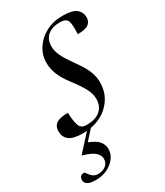

<svg xmlns="http://www.w3.org/2000/svg" viewBox="-223 -600 783 911"><g transform="rotate(-30 169.0 -145.0)"><path d="M68 -110.5Q71 -46 84 -29Q91 -20.5 99.5 -18.2Q108 -16 119 -16Q166 -16 192.2 -38.2Q218.5 -60.5 218.5 -101.5Q218.5 -125.5 204.5 -154.5Q190.5 -183.5 156.5 -227.5Q122.5 -272 110.5 -304Q98.5 -336 98.5 -365Q98.5 -408.5 121.5 -444Q144.5 -479.5 184.5 -500.8Q224.5 -522 276 -522Q329.5 -522 350.8 -504.5Q372 -487 372 -458Q372 -435.5 355.2 -422.8Q338.5 -410 295.5 -410Q297.5 -445.5 295 -464Q292.5 -482.5 286.5 -489.5Q276.5 -501.5 248.5 -501.5Q207.5 -501.5 182.8 -481Q158 -460.5 158 -421.5Q158 -398.5 169.5 -372.5Q181 -346.5 214.5 -299.5Q248.5 -252.5 260.8 -221.5Q273 -190.5 273 -161Q273 -96.5 232.5 -51.2Q192 -6 127 6L80 58Q120.5 74 135 92.8Q149.5 111.5 149.5 135Q149.5 160.5 133 182.8Q116.5 205 88.2 218.8Q60 232.5 24 232.5Q-9 232.5 -21.2 223Q-33.5 213.5 -33.5 201Q-33.5 174 -8 174Q-4 174 2 183.8Q8 193.5 19.2 203.2Q30.5 213 49 213Q74 213 90.8 199.5Q107.5 186 107.5 163.5Q107.5 145 90.5 128.5Q73.5 112 24.5 98V96L104 9Q94 10 84 10Q29.5 10 7.5 -7.8Q-14.5 -25.5 -14.5 -55Q-14.5 -84.5 5 -97.5Q24.5 -110.5 68 -110.5Z"/></g></svg>

Font: Newsreader Display
Style: Italic
Weight: 400
Italic angle: -17°
Designer: Hugues Gentile
Foundry: Production Type
Version: Version 1.001